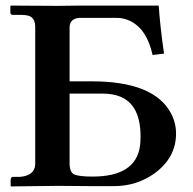

<svg xmlns="http://www.w3.org/2000/svg" viewBox="-20 -666 691 687"><path d="M229 -331.1V-82Q229 -50.3 245.1 -42Q262.7 -34.2 311 -34.2Q465.8 -34.2 481 -144Q482.9 -159.7 482.9 -178.2Q482.9 -302.7 393.6 -325.7Q371.1 -331.1 345.2 -331.1ZM609.9 -188Q609.9 -102.1 533.2 -45.9Q470.2 -0.5 389.2 0H306.2L189.9 -1L20 1L18.1 -1V-23.9Q19.5 -31.7 24.9 -33.2H51.8Q103.5 -37.6 106 -77.1V-568.8Q106 -603 81.5 -609.9Q70.3 -612.8 55.2 -612.8H24.9Q17.6 -613.8 17.1 -620.1V-645L21 -646L187 -645L262.2 -646H547.9Q552.7 -573.2 566.9 -474.1L525.9 -469.2Q506.3 -560.5 446.3 -590.8Q422.9 -602.1 397 -602.1H265.1Q230 -600.1 229 -568.8V-375H308.1Q531.7 -375 592.3 -259.8Q609.9 -225.6 609.9 -188Z"/></svg>

Font: Linux Libertine O
Style: Bold
Weight: 700
Designer: Philipp H. Poll
Foundry: Philipp H. Poll
Version: Version 5.0.0